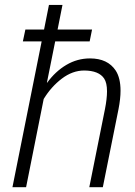

<svg xmlns="http://www.w3.org/2000/svg" viewBox="-20 -782 564 802"><path d="M409.5 0H353L418.5 -326.5Q427 -370 427 -400.5Q427 -436 415 -454Q393 -487 332 -487.5Q283 -487.5 238.2 -453.5Q193.5 -419.5 162.5 -368.5L89 0H32L154 -609H75.5L86 -658.5H164L184.5 -761.5H241L220.5 -658.5H364.5L354.5 -609H210.5L176 -437L177 -436.5Q211 -483.5 257 -510.8Q303 -538 356 -538Q430 -538 463.5 -487Q483.5 -456 483.5 -403Q483.5 -369.5 475 -326Z"/></svg>

Font: Roberto Sans Light
Style: Italic
Weight: 300
Italic angle: -11°
Designer: Google
Version: Version 1.00;June 11, 2020;FontCreator 12.0.0.2522 64-bit; t